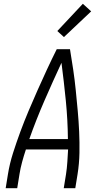

<svg xmlns="http://www.w3.org/2000/svg" viewBox="-20 -995 540 1015"><path d="M10 0 22 -74Q31 -130 49 -186.5Q67 -243 87.5 -298.5Q108 -354 131 -408.5Q154 -463 178.5 -518Q203 -573 228 -627Q253 -681 280 -735H350Q359 -681 367 -627Q375 -573 380.5 -518Q386 -463 391 -408.5Q396 -354 398.5 -298.5Q401 -243 400 -186.5Q399 -130 390 -74L378 0H317L329 -74Q334 -106 336 -139Q338 -172 340 -205H117Q106 -172 97 -139Q88 -106 83 -74L71 0ZM135 -260H339Q338 -362 328 -462.5Q318 -563 305 -663Q259 -564 215 -463Q171 -362 135 -260ZM318 -799 283 -831 418 -975 462 -935Z"/></svg>

Font: Iosevka Term Curly Lt Obl
Style: Regular
Weight: 300
Italic angle: -9°
Designer: Belleve Invis
Foundry: Belleve Invis
Version: Version 32.3.0